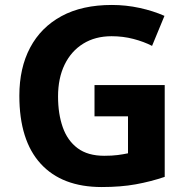

<svg xmlns="http://www.w3.org/2000/svg" viewBox="-20 -744 764 774"><path d="M361 -401H644V-31Q588 -12 527.5 -1Q467 10 390 10Q230 10 144 -84Q58 -178 58 -358Q58 -470 101.5 -552Q145 -634 228 -679Q311 -724 431 -724Q488 -724 543 -712Q598 -700 643 -680L593 -559Q560 -576 518 -587Q476 -598 430 -598Q364 -598 315.5 -568Q267 -538 240.5 -483.5Q214 -429 214 -355Q214 -285 233 -231Q252 -177 293 -146.5Q334 -116 400 -116Q432 -116 454.5 -119Q477 -122 496 -126V-275H361Z"/></svg>

Font: Noto Sans Vithkuqi
Style: Bold
Weight: 700
Version: Version 1.001; ttfautohint (v1.8.4.7-5d5b)